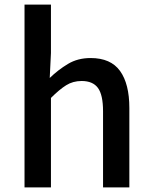

<svg xmlns="http://www.w3.org/2000/svg" viewBox="-20 -817 661 837"><path d="M86.9 0V-796.9H202.1V-585.9L196.8 -477.1Q232.9 -512.2 275.9 -538.1Q318.8 -564 375 -564Q462.9 -564 503.4 -507.6Q543.9 -451.2 543.9 -346.2V0H429.2V-332Q429.2 -403.3 407 -433.6Q384.8 -463.9 335.9 -463.9Q297.9 -463.9 268.3 -445.3Q238.8 -426.8 202.1 -390.1V0Z"/></svg>

Font: Source Han Sans CN Medium
Style: Regular
Weight: 500
Designer: Ryoko NISHIZUKA  (kana, bopomofo & ideographs); Paul D. Hunt (Latin, Greek & Cyrillic); Sandoll Communications , Soo-you
Foundry: Adobe
Version: Version 2.004;hotconv 1.0.118;makeotfexe 2.5.65603